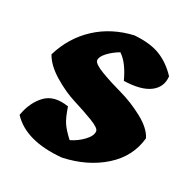

<svg xmlns="http://www.w3.org/2000/svg" viewBox="-108 -697 814 807"><g transform="rotate(20 299.0 -293.5)"><path d="M347 -154Q347 -168 308 -191.5Q269 -215 220 -240Q171 -265 123 -307Q75 -349 60 -393Q104 -481 182 -531.5Q260 -582 361 -587Q436 -579 480 -551.5Q524 -524 556 -475Q553 -425 509 -402.5Q465 -380 384 -392Q364 -468 329 -500Q297 -488 273 -469.5Q249 -451 249 -435Q249 -419 292 -393.5Q335 -368 388 -343Q441 -318 491.5 -278Q542 -238 554 -197Q529 -107 445.5 -55.5Q362 -4 249 0Q82 -14 21 -108Q43 -170 87 -202.5Q131 -235 200 -211Q207 -164 217.5 -139.5Q228 -115 255 -80Q290 -90 318.5 -111.5Q347 -133 347 -154Z"/></g></svg>

Font: Tillana ExtraBold
Style: Regular
Weight: 800
Designer: Lipi Raval (Devanagari, Latin), Jonny Pinhorn (Latin)
Foundry: Indian Type Foundry
Version: Version 2.003;PS 1.0;hotconv 1.0.79;makeotf.lib2.5.61930; tt